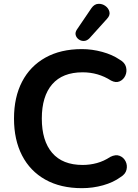

<svg xmlns="http://www.w3.org/2000/svg" viewBox="-20 -971 721 1001"><path d="M407 10Q296 10 216.5 -34.5Q137 -79 95 -160.5Q53 -242 53 -353Q53 -464 95 -545Q137 -626 216.5 -670.5Q296 -715 407 -715Q460 -715 513 -700.5Q566 -686 604 -660Q631 -645 637 -621.5Q643 -598 633.5 -577Q624 -556 604 -547Q584 -538 559 -551Q492 -594 411 -594Q306 -594 252 -531.5Q198 -469 198 -353Q198 -237 252 -174Q306 -111 411 -111Q449 -111 485.5 -121Q522 -131 555 -153Q583 -167 604 -158.5Q625 -150 635 -129.5Q645 -109 639.5 -86Q634 -63 609 -48Q571 -20 517.5 -5Q464 10 407 10ZM446 -771Q433 -758 417.5 -757.5Q402 -757 390 -766Q378 -775 374.5 -788.5Q371 -802 381 -817L457 -929Q472 -950 492.5 -951Q513 -952 529.5 -940Q546 -928 550.5 -909.5Q555 -891 538 -873Z"/></svg>

Font: Chiron GoRound TC SB
Style: Regular
Weight: 500
Designer: Ryoko NISHIZUKA 西塚涼子 (kana, bopomofo & ideographs); Paul D. Hunt (Latin, Greek & Cyrillic); Sandoll Communications 산돌커뮤니
Foundry: Adobe
Version: Version 1.000;hotconv 1.1.1;makeotfexe 2.6.0